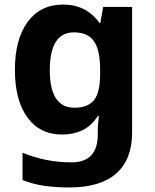

<svg xmlns="http://www.w3.org/2000/svg" viewBox="-20 -576 673 836"><path d="M254.9 -556.2Q356 -556.2 413.1 -476.1H417L429.2 -545.9H555.2V1Q555.2 118.2 486.3 179.2Q416.5 240.2 282.2 240.2Q225.6 240.2 174.8 233.4Q124 226.1 78.1 208V88.9Q179.7 130.9 291 130.9Q406.7 130.9 405.8 6.8V-3.9Q405.8 -20.5 407.2 -39.1Q409.7 -57.6 410.2 -70.8H405.8Q378.4 -28.3 338.9 -8.8Q299.3 9.8 251 9.8Q153.8 9.8 99.6 -64.5Q44.9 -138.7 44.9 -272Q44.9 -405.3 100.6 -481Q156.7 -556.2 254.9 -556.2ZM301.8 -435.1Q196.8 -435.1 196.8 -270Q196.8 -106.9 304.2 -106.9Q361.8 -106.9 388.7 -139.6Q416 -172.4 416 -252.9V-271Q416 -359.4 388.7 -397Q362.3 -435.1 301.8 -435.1Z"/></svg>

Font: Droid Sans Thai
Style: Bold
Weight: 700
Designer: Steve Matteson
Foundry: Ascender Corporation
Version: Version 1.00